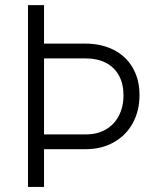

<svg xmlns="http://www.w3.org/2000/svg" viewBox="-20 -740 620 760"><path d="M90.8 -719.7H154.3V-567.4H317.4Q381.3 -567.4 430.2 -542.5Q479 -517.6 505.6 -471.4Q532.2 -425.3 532.2 -363.3Q532.2 -301.3 505.6 -252.7Q479 -204.1 430.4 -176.8Q381.8 -149.4 318.4 -149.4H154.3V0H90.8ZM320.3 -208Q365.2 -208 398.7 -227.3Q432.1 -246.6 450.4 -281.7Q468.8 -316.9 468.8 -362.3Q468.8 -408.2 450.7 -441.2Q432.6 -474.1 398.9 -491.5Q365.2 -508.8 319.3 -508.8H154.3V-208Z"/></svg>

Font: Reddit Sans Fudge Light
Style: Regular
Weight: 300
Designer: Stephen Hutchings
Foundry: Reddit
Version: Version 1.013